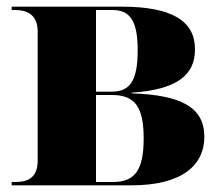

<svg xmlns="http://www.w3.org/2000/svg" viewBox="-20 -556 671 576"><path d="M15 0H374C526 0 593 -60 593 -146C593 -235 522 -271 375 -276V-278C510 -287 565 -330 565 -408C565 -492 498 -536 345 -536H15V-526H26C59 -526 93 -513 93 -462V-74C93 -20 60 -10 26 -10H15ZM315 -281H268V-526H317C372 -526 393 -491 393 -405C393 -315 371 -281 315 -281ZM319 -10H268V-271H316C385 -271 411 -235 411 -141C411 -46 385 -10 319 -10Z"/></svg>

Font: Noto Serif Display ExtraBold
Style: Regular
Weight: 800
Designer: Monotype Design Team
Foundry: Monotype Imaging Inc.
Version: Version 2.009